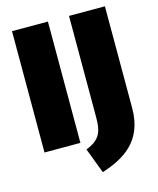

<svg xmlns="http://www.w3.org/2000/svg" viewBox="-129 -785 874 1064"><g transform="rotate(-15 308.5 -253.5)"><path d="M249 -696H43V0H249ZM576 -696H370V-118C370 -41 361 10 272 44L327 189C448 149 576 83 576 -111Z"/></g></svg>

Font: Fira Sans Heavy
Style: Regular
Weight: 900
Designer: bBox Type GmbH & Carrois Corporate GbR & Edenspiekermann AG
Foundry: bBox Type GmbH & Carrois Corporate GbR & Edenspiekermann AG
Version: Version 4.300;PS 004.300;hotconv 1.0.88;makeotf.lib2.5.64775